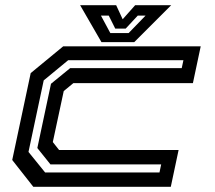

<svg xmlns="http://www.w3.org/2000/svg" viewBox="-20 -718 826 738"><path d="M108 0 27 -103 98 -437 223 -540H751.5L721.5 -398.5H262L225 -368L183 -172L207 -141.5H666.5L636.5 0ZM153.5 -55H593L599.5 -86H174L123.5 -149L176 -396L249.5 -456H678.5L685 -486.5H242L148 -409L89.5 -134ZM370 -556 288 -698H426.5L451.5 -644L499.5 -698H638L496 -556ZM404 -591H474.5L539.5 -658H509.5L463 -608H423L398 -658H368Z"/></svg>

Font: Tourney Expanded SemiBold
Style: Italic
Weight: 600
Width: 7
Italic angle: -12°
Designer: Tyler Finck
Foundry: Etcetera Type Co
Version: Version 1.010; ttfautohint (v1.8.3)